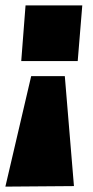

<svg xmlns="http://www.w3.org/2000/svg" viewBox="-39 -514 344 714"><path d="M56 -494H267L250 -287H40ZM202 -231 236 178 -19 180 77 -231Z"/></svg>

Font: Nunito Sans Heavy Heavy
Style: Italic
Weight: 400
Italic angle: -4.541°
Designer: Vernon Adams
Foundry: Vernon Adams
Version: Version 2.002